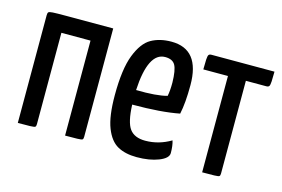

<svg xmlns="http://www.w3.org/2000/svg" viewBox="-74 -664 1218 828"><g transform="rotate(15 535.5 -250.0)"><path d="M262 0V-424H132V-16Q132 -7 128.5 -4Q125 -1 105 -0.5Q85 0 51 0V-481Q51 -491 54.5 -494.5Q58 -498 73.5 -499Q89 -500 132 -500H343V-16Q343 -7 339.5 -4Q336 -1 316 -0.5Q296 0 262 0Z M424 0ZM715 -100Q722 -78 722 -45Q722 -22 681.5 -6Q641 10 584 10Q533 10 498.5 -9Q464 -28 444 -79Q424 -130 424 -224Q424 -341 448.5 -404Q473 -467 511 -488.5Q549 -510 601 -510Q728 -510 728 -350Q728 -270 717 -220Q636 -204 507 -204Q510 -126 531.5 -97Q553 -68 601 -68Q661 -68 715 -100ZM507 -269Q598 -267 645 -280Q650 -303 650 -340Q649 -396 637 -417.5Q625 -439 592 -439Q516 -439 507 -269Z M874 0V-430H764Q764 -457 765 -474Q766 -491 769.5 -495.5Q773 -500 782 -500H1063Q1063 -473 1062 -456Q1061 -439 1057.5 -434.5Q1054 -430 1045 -430H954V-16Q954 -7 950.5 -4Q947 -1 927.5 -0.5Q908 0 874 0Z"/></g></svg>

Font: Yanone Kaffeesatz
Style: Regular
Weight: 400
Designer: Yanone (Cyrillic: Daniel Pouzeot & Huerta Tipografica)
Foundry: Yanone
Version: Version 1.100;PS 001.100;hotconv 1.0.70;makeotf.lib2.5.58329